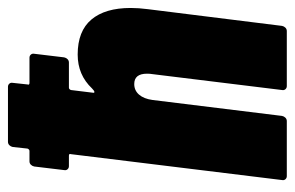

<svg xmlns="http://www.w3.org/2000/svg" viewBox="-149 -591 740 482"><g transform="rotate(-90 221.0 -350.0)"><path d="M442 -392Q442 -372 439 -349L397 -12Q396 -7 392.5 -3.5Q389 0 384 0H246Q241 0 238 -3.5Q235 -7 236 -12L276 -338Q277 -343 277 -351Q277 -383 251 -383Q235 -383 224.5 -371Q214 -359 211 -337L171 -12Q170 -7 166.5 -3.5Q163 0 158 0H20Q15 0 12 -3.5Q9 -7 10 -12L75 -542Q77 -547 71 -547H45Q40 -547 37 -550.5Q34 -554 35 -559L44 -634Q45 -639 48.5 -642.5Q52 -646 57 -646H83Q87 -646 89 -651L93 -688Q94 -693 97.5 -696.5Q101 -700 106 -700H244Q249 -700 252 -696.5Q255 -693 254 -688L250 -651Q248 -646 254 -646H317Q322 -646 325 -642.5Q328 -639 327 -634L318 -559Q317 -554 313.5 -550.5Q310 -547 305 -547H242Q238 -547 236 -542L229 -485Q229 -483 231 -483Q234 -483 240 -489Q274 -525 325 -525Q384 -525 413 -490.5Q442 -456 442 -392Z"/></g></svg>

Font: Barlow Condensed ExtraBold
Style: Italic
Weight: 800
Width: 3
Italic angle: -7°
Designer: Jeremy Tribby
Foundry: Tribby Type
Version: Version 1.408